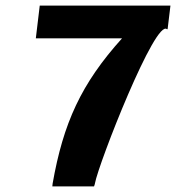

<svg xmlns="http://www.w3.org/2000/svg" viewBox="-20 -656 629 686"><path d="M316 10 319 1V0C332 -72 537 -595 577 -551L579 -553L589 -636H122L108 -519H416C270 -357 206 -216 168 0L167 10Z"/></svg>

Font: Falling Sky
Style: SeBdObl
Weight: 600
Designer: Paul D. Hunt
Foundry: Adobe Systems Incorporated
Version: Version 1.02